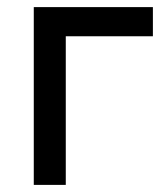

<svg xmlns="http://www.w3.org/2000/svg" viewBox="-20 -520 470 540"><path d="M75 -500H410V-418H165V0H75Z"/></svg>

Font: Retni Sans Medium
Style: Regular
Weight: 500
Designer: Vitaly Kuzmin
Foundry: ParaType Ltd.
Version: Version 1.00;March 2, 2019;FontCreator 11.5.0.2425 64-bit; t